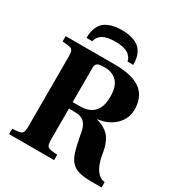

<svg xmlns="http://www.w3.org/2000/svg" viewBox="-205 -1035 1097 1174"><g transform="rotate(30 343.0 -448.0)"><path d="M272 -363.8H321.8Q455.1 -363.8 455.1 -506.8Q455.1 -579.6 422.9 -612.8Q390.6 -646 335.9 -646Q296.9 -646 284.4 -637.2Q272 -628.4 272 -606.9ZM33.2 0V-38.1Q86.4 -40.5 99.1 -49.8Q111.8 -59.1 111.8 -97.2V-595.2Q111.8 -633.3 99.1 -642.3Q86.4 -651.4 33.2 -653.8V-691.9H379.9Q513.7 -691.9 573.2 -640.1Q623 -594.2 623 -513.2Q623 -448.7 576.2 -403.3Q529.3 -357.9 454.1 -348.1V-346.2Q483.9 -338.9 506.3 -325.7Q528.8 -312.5 542.2 -297.9Q555.7 -283.2 565.7 -261Q575.7 -238.8 580.3 -220.5Q585 -202.1 589.8 -173.8Q603 -96.2 639.2 -60.1Q659.7 -39.6 686 -38.1V0H611.8Q533.2 0 495.6 -22.2Q458 -44.4 439.9 -100.1Q432.6 -122.6 426.8 -148.4Q420.9 -174.3 415.5 -202.4Q410.2 -230.5 408.2 -240.2Q398.9 -280.8 377.2 -299.3Q355.5 -317.9 317.9 -317.9H272V-97.2Q272 -59.1 284.9 -49.8Q297.9 -40.5 351.1 -38.1V0ZM148.9 -746.1Q148.9 -770.5 152.6 -790.5Q156.2 -810.5 167 -830.8Q177.7 -851.1 195.6 -864.7Q213.4 -878.4 243.4 -887.2Q273.4 -896 314 -896Q354.5 -896 384.5 -887.2Q414.6 -878.4 432.4 -864.7Q450.2 -851.1 460.9 -830.8Q471.7 -810.5 475.3 -790.5Q479 -770.5 479 -746.1H438Q437 -756.8 431.2 -767.3Q425.3 -777.8 412.6 -789.3Q399.9 -800.8 374.5 -807.9Q349.1 -814.9 314 -814.9Q278.8 -814.9 253.4 -807.9Q228 -800.8 215.3 -789.3Q202.6 -777.8 196.8 -767.3Q190.9 -756.8 189.9 -746.1Z"/></g></svg>

Font: Linguistics Pro
Style: Bold
Weight: 700
Designer: Stefan Peev, Context Ltd
Foundry: Stefan Peev, Context Ltd
Version: Version 001.000